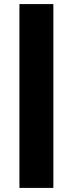

<svg xmlns="http://www.w3.org/2000/svg" viewBox="-20 -758 356 939"><path d="M75 161V-738H241V161Z"/></svg>

Font: REM Black
Style: Regular
Weight: 900
Designer: Octavio Pardo
Foundry: Ashler Design
Version: Version 1.005;gftools[0.9.28]